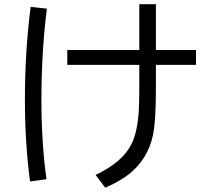

<svg xmlns="http://www.w3.org/2000/svg" viewBox="-20 -836 1000 914"><path d="M643.1 -815.9H722.2V-598.1H913.1V-527.3H722.2V-429.2Q722.2 -284.7 712.9 -220.2Q696.3 -100.1 613.3 -23.4Q565.9 20.5 481 57.6L435.1 -3.4Q563 -63.5 606 -150.4Q634.8 -208.5 640.6 -308.6Q643.1 -353 643.1 -424.3V-527.3H300.3V-598.1H643.1ZM123 27.8Q98.6 -157.2 98.6 -361.3Q98.6 -593.3 126 -803.2L203.1 -794.9Q177.2 -587.9 177.2 -361.8Q177.2 -156.2 201.2 17.1Z"/></svg>

Font: BIZ UDPGothic
Style: Regular
Weight: 400
Designer: TypeBank Co., Ltd.
Foundry: Morisawa Inc.
Version: Version 1.051